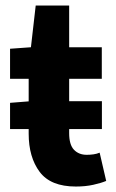

<svg xmlns="http://www.w3.org/2000/svg" viewBox="-20 -668 423 699"><path d="M16.6 -198.2V-293.6L92.6 -299.6H351V-198.2ZM256.1 11.1Q164.4 11.1 124.4 -42.3Q84.4 -95.7 84.4 -181.4V-381H16.6V-490.5L92.6 -496L110 -647.8H231.8V-496H350.6V-381H231.8V-183.1Q231.8 -141.2 249.3 -122.8Q266.9 -104.4 295.7 -104.4Q308.2 -104.4 320.3 -106.1Q332.5 -107.8 342.8 -112.2L366.6 -9.3Q347.6 -1.4 319.4 4.8Q291.1 11.1 256.1 11.1Z"/></svg>

Font: Source Sans 3 VF
Style: Regular
Weight: 200
Designer: Paul D. Hunt
Foundry: Adobe
Version: Version 3.046;hotconv 1.0.118;makeotfexe 2.5.65603